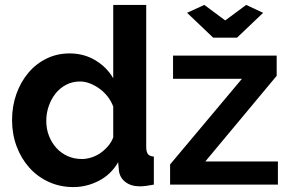

<svg xmlns="http://www.w3.org/2000/svg" viewBox="-20 -750 1179 780"><path d="M810 -730 895 -667 980 -730 1049 -698 943 -597H846L740 -698ZM671 -82 963 -430H683V-524H1104V-442L814 -94H1109V0H671ZM278 10Q224 10 178 -11Q132 -32 99 -69Q66 -106 47.5 -155.5Q29 -205 29 -262Q29 -319 46.5 -368Q64 -417 95 -454Q126 -491 169 -512Q212 -533 263 -533Q321 -533 367.5 -505Q414 -477 440 -432V-730H574V-154Q574 -133 581 -124Q588 -115 605 -114V0Q570 7 548 7Q512 7 489 -11Q466 -29 463 -58L460 -91Q431 -41 381.5 -15.5Q332 10 278 10ZM313 -104Q332 -104 352 -110.5Q372 -117 389 -129Q406 -141 419.5 -157Q433 -173 440 -192V-317Q432 -339 417.5 -357.5Q403 -376 384.5 -389.5Q366 -403 345.5 -411Q325 -419 305 -419Q275 -419 249.5 -406Q224 -393 206 -370.5Q188 -348 178 -319Q168 -290 168 -259Q168 -226 179 -198Q190 -170 209 -149Q228 -128 254.5 -116Q281 -104 313 -104Z"/></svg>

Font: PTCRaleway
Style: Bold
Weight: 700
Designer: Matt McInerney, Pablo Impallari, Rodrigo Fuenzalida
Foundry: Matt McInerney, Pablo Impallari, Rodrigo Fuenzalida
Version: Version 3.000g; ttfautohint (v1.5) -l 8 -r 28 -G 28 -x 14 -D